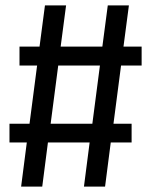

<svg xmlns="http://www.w3.org/2000/svg" viewBox="-20 -689 558 709"><path d="M368 0H290L311 -163H157L136 0H58L79 -163H15V-232H89L117 -447H52V-517H126L146 -669H224L204 -517H358L378 -669H456L436 -517H503V-447H427L399 -232H466V-163H389ZM321 -232 349 -447H195L167 -232Z"/></svg>

Font: Trujillo
Style: Regular
Weight: 400
Designer: Fira Sans original fonts by bBox Type GmbH, Carrois Corporate GbR, & Edenspiekermann AG / Changes by Cristiano Sobral
Foundry: Fira Sans original fonts by bBox Type GmbH, Carrois Corporate GbR, & Edenspiekermann AG / Changes by Cristiano Sobral
Version: Version 4.301;October 17, 2021;FontCreator 14.0.0.2814 64-bi